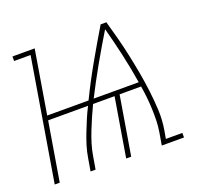

<svg xmlns="http://www.w3.org/2000/svg" viewBox="-98 -642 796 755"><g transform="rotate(-20 300.0 -265.0)"><path d="M9 0 94 -511H25V-530H118L74 -265H247Q280 -333 317.5 -399Q355 -465 394 -530H418Q429 -492 439 -453.5Q449 -415 457.5 -375.5Q466 -336 473 -297Q480 -258 485 -217.5Q490 -177 492 -135.5Q494 -94 487 -53L481 -19H550V0H457L466 -53Q470 -77 470.5 -102Q471 -127 470 -151Q469 -175 466.5 -198.5Q464 -222 460 -246H370L329 0H308L349 -246H259Q248 -223 237.5 -199Q227 -175 217.5 -151Q208 -127 200.5 -102.5Q193 -78 189 -53L180 0H159L168 -53Q172 -78 179.5 -102.5Q187 -127 196.5 -151Q206 -175 216 -199Q226 -223 238 -246H71L30 0ZM269 -265H457Q447 -327 433.5 -387Q420 -447 404 -506Q368 -447 334 -387Q300 -327 269 -266V-265Q269 -265 269 -265Q269 -265 269 -265Z"/></g></svg>

Font: Iosevka Curly Slab ThEx
Style: Italic
Weight: 100
Width: 7
Italic angle: -9°
Monospace: yes
Designer: Belleve Invis
Foundry: Belleve Invis
Version: Version 11.1.0; ttfautohint (v1.8.3)